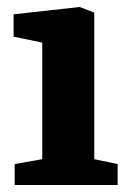

<svg xmlns="http://www.w3.org/2000/svg" viewBox="-20 -530 363 550"><path d="M22 0V-60L101 -74V-408L19 -425V-489L208 -510L250 -494V-74L317 -60V0Z"/></svg>

Font: Faustina ExtraBold
Style: Regular
Weight: 800
Designer: Alfonso Garcia
Foundry: http://www.omnibus-type.com
Version: Version 1.200